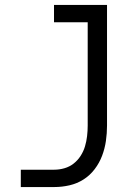

<svg xmlns="http://www.w3.org/2000/svg" viewBox="-20 -755 540 775"><path d="M64 0V-70H199Q220 -70 240.5 -76Q261 -82 277.5 -95Q294 -108 305.5 -126Q317 -144 323 -164Q329 -184 331.5 -205.5Q334 -227 334 -248V-665H198V-735H412V-248Q412 -217 407.5 -186Q403 -155 392 -126Q381 -97 362 -72Q343 -47 317 -30.5Q291 -14 260.5 -7Q230 0 199 0Z"/></svg>

Font: Iosevka Algr
Style: Regular
Weight: 400
Monospace: yes
Designer: Belleve Invis
Foundry: Belleve Invis
Version: Version 26.0.2; ttfautohint (v1.8.3)